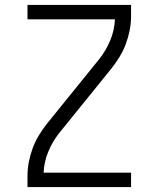

<svg xmlns="http://www.w3.org/2000/svg" viewBox="-20 -755 640 775"><path d="M91 0V-46Q91 -74 96.5 -102Q102 -130 112 -157Q122 -184 136.5 -208Q151 -232 169 -255L381 -517Q408 -551 425 -592Q442 -633 444 -677H91V-735H509V-689Q509 -661 503.5 -633Q498 -605 488 -578Q478 -551 463.5 -527Q449 -503 431 -480L219 -218Q192 -184 175 -143Q158 -102 156 -58H509V0Z"/></svg>

Font: Iosevka Curly Light Extended
Style: Regular
Weight: 300
Width: 7
Monospace: yes
Designer: Belleve Invis
Foundry: Belleve Invis
Version: Version 11.1.0; ttfautohint (v1.8.3)